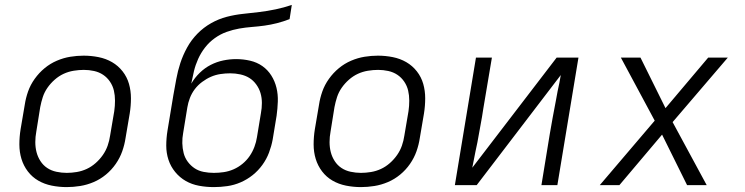

<svg xmlns="http://www.w3.org/2000/svg" viewBox="-20 -755 3040 783"><path d="M252 8Q221 8 191 2Q161 -4 136 -18.5Q111 -33 93.5 -56Q76 -79 67.5 -107Q59 -135 59 -166Q59 -197 64 -228L81 -328Q85 -355 94.5 -382Q104 -409 121.5 -433.5Q139 -458 162 -477Q185 -496 212 -507.5Q239 -519 266.5 -523.5Q294 -528 321 -528Q352 -528 382 -522Q412 -516 437 -501.5Q462 -487 480 -464Q498 -441 506 -413Q514 -385 514 -354Q514 -323 509 -292L492 -192Q488 -165 478.5 -138Q469 -111 452 -86.5Q435 -62 412 -43Q389 -24 362 -12.5Q335 -1 307 3.5Q279 8 252 8ZM252 -50Q272 -50 293 -53.5Q314 -57 333.5 -66Q353 -75 370 -90Q387 -105 399.5 -123Q412 -141 419 -161Q426 -181 429 -202L446 -302Q449 -323 449 -344.5Q449 -366 444.5 -385.5Q440 -405 428.5 -422Q417 -439 400.5 -450Q384 -461 363.5 -465.5Q343 -470 322 -470Q302 -470 280.5 -466.5Q259 -463 239.5 -454Q220 -445 203 -430Q186 -415 173.5 -397Q161 -379 154.5 -359Q148 -339 144 -318L128 -218Q124 -197 124 -175.5Q124 -154 129 -134.5Q134 -115 145 -98Q156 -81 172.5 -70Q189 -59 210 -54.5Q231 -50 252 -50Z M852 8Q821 8 791.5 2.5Q762 -3 737.5 -17Q713 -31 694.5 -53.5Q676 -76 667 -103.5Q658 -131 658 -161Q658 -191 663 -222L687 -367Q693 -400 699 -433Q705 -466 715.5 -498Q726 -530 743 -561Q760 -592 785 -617.5Q810 -643 841 -660.5Q872 -678 905 -686.5Q938 -695 971.5 -698.5Q1005 -702 1038 -706Q1071 -710 1104.5 -717Q1138 -724 1170 -735L1161 -677Q1135 -667 1109.5 -660.5Q1084 -654 1058.5 -650.5Q1033 -647 1007 -645Q981 -643 955.5 -638.5Q930 -634 904.5 -625Q879 -616 856 -599.5Q833 -583 816 -561Q799 -539 788 -514.5Q777 -490 771 -465Q765 -440 760 -414Q774 -438 794.5 -458Q815 -478 839.5 -490.5Q864 -503 890.5 -508.5Q917 -514 943 -514Q972 -514 1000 -507.5Q1028 -501 1050 -485.5Q1072 -470 1086.5 -447Q1101 -424 1107.5 -397Q1114 -370 1113 -341Q1112 -312 1108 -283L1092 -186Q1087 -159 1077 -132.5Q1067 -106 1050 -82.5Q1033 -59 1010.5 -41Q988 -23 961.5 -11.5Q935 0 907 4Q879 8 852 8ZM852 -50Q872 -50 892.5 -53Q913 -56 932.5 -64.5Q952 -73 969 -87Q986 -101 998 -118.5Q1010 -136 1017.5 -156Q1025 -176 1028 -196L1044 -293Q1048 -314 1048 -335Q1048 -356 1042.5 -375Q1037 -394 1025 -410.5Q1013 -427 997 -437Q981 -447 960.5 -451.5Q940 -456 919 -456Q899 -456 879 -453Q859 -450 840.5 -442Q822 -434 804.5 -421Q787 -408 774.5 -391.5Q762 -375 754.5 -355.5Q747 -336 744 -317L727 -213Q723 -192 723.5 -171Q724 -150 729 -130.5Q734 -111 746 -95Q758 -79 774 -68.5Q790 -58 810.5 -54Q831 -50 852 -50Z M1452 8Q1421 8 1391 2Q1361 -4 1336 -18.5Q1311 -33 1293.5 -56Q1276 -79 1267.5 -107Q1259 -135 1259 -166Q1259 -197 1264 -228L1281 -328Q1285 -355 1294.5 -382Q1304 -409 1321.5 -433.5Q1339 -458 1362 -477Q1385 -496 1412 -507.5Q1439 -519 1466.5 -523.5Q1494 -528 1521 -528Q1552 -528 1582 -522Q1612 -516 1637 -501.5Q1662 -487 1680 -464Q1698 -441 1706 -413Q1714 -385 1714 -354Q1714 -323 1709 -292L1692 -192Q1688 -165 1678.5 -138Q1669 -111 1652 -86.5Q1635 -62 1612 -43Q1589 -24 1562 -12.5Q1535 -1 1507 3.5Q1479 8 1452 8ZM1452 -50Q1472 -50 1493 -53.5Q1514 -57 1533.5 -66Q1553 -75 1570 -90Q1587 -105 1599.5 -123Q1612 -141 1619 -161Q1626 -181 1629 -202L1646 -302Q1649 -323 1649 -344.5Q1649 -366 1644.5 -385.5Q1640 -405 1628.5 -422Q1617 -439 1600.5 -450Q1584 -461 1563.5 -465.5Q1543 -470 1522 -470Q1502 -470 1480.5 -466.5Q1459 -463 1439.5 -454Q1420 -445 1403 -430Q1386 -415 1373.5 -397Q1361 -379 1354.5 -359Q1348 -339 1344 -318L1328 -218Q1324 -197 1324 -175.5Q1324 -154 1329 -134.5Q1334 -115 1345 -98Q1356 -81 1372.5 -70Q1389 -59 1410 -54.5Q1431 -50 1452 -50Z M1835 0 1921 -520H1986L1951 -312Q1946 -278 1939.5 -244Q1933 -210 1927 -175L1919 -137Q1916 -120 1912.5 -104Q1909 -88 1906 -71L2250 -520H2339L2253 0H2188L2222 -208Q2228 -242 2234 -276Q2240 -310 2247 -345L2254 -383Q2258 -400 2261 -416Q2264 -432 2267 -449L1924 0Z M2426 0 2650 -263 2512 -520H2592L2694 -314L2868 -520H2948L2723 -257L2862 0H2782L2680 -206L2506 0Z"/></svg>

Font: Iosevka Light Extended Oblique
Style: Regular
Weight: 300
Width: 7
Italic angle: -9°
Monospace: yes
Designer: Belleve Invis
Foundry: Belleve Invis
Version: Version 32.5.0; ttfautohint (v1.8.4)